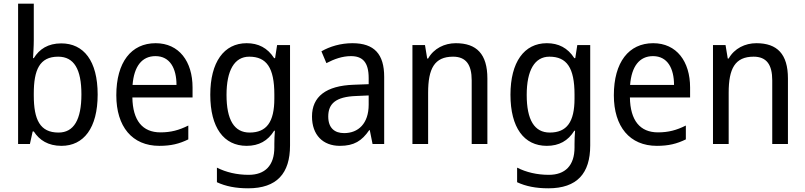

<svg xmlns="http://www.w3.org/2000/svg" viewBox="-20 -780 4363 1040"><path d="M163 -563V-760H78V0H142L157 -68H163C193 -21 241 10 313 10C433 10 509 -86 509 -268C509 -451 433 -545 312 -545C240 -545 193 -514 163 -465H159C160 -490 163 -527 163 -563ZM295 -473C381 -473 421 -405 421 -269C421 -132 380 -62 297 -62C197 -62 163 -131 163 -263V-273C163 -401 194 -473 295 -473Z M823 -546C691 -546 610 -443 610 -264C610 -94 696 10 843 10C906 10 951 -1 1000 -25V-100C950 -75 906 -63 849 -63C752 -63 699 -127 697 -252H1023V-306C1023 -447 950 -546 823 -546ZM822 -476C901 -476 936 -409 936 -320H698C706 -421 749 -476 822 -476Z M1316 -546C1193 -546 1119 -443 1119 -267C1119 -89 1192 10 1316 10C1382 10 1431 -17 1465 -72H1469C1467 -53 1466 -18 1466 0V19C1466 117 1415 167 1327 167C1263 167 1204 153 1155 128V207C1202 229 1257 240 1324 240C1480 240 1551 159 1551 8V-536H1481L1470 -465H1465C1429 -521 1379 -546 1316 -546ZM1330 -473C1424 -473 1466 -413 1466 -268V-246C1466 -119 1424 -62 1332 -62C1249 -62 1207 -130 1207 -266C1207 -399 1250 -473 1330 -473Z M1889 -546C1825 -546 1766 -528 1721 -502L1748 -438C1790 -460 1834 -476 1881 -476C1944 -476 1977 -443 1977 -357V-324L1897 -321C1745 -316 1670 -256 1670 -149C1670 -49 1729 10 1821 10C1898 10 1940 -17 1980 -75H1983L1998 0H2061V-364C2061 -486 2008 -546 1889 -546ZM1909 -260 1977 -263V-213C1977 -111 1921 -59 1844 -59C1792 -59 1758 -87 1758 -149C1758 -218 1798 -256 1909 -260Z M2449 -546C2388 -546 2330 -518 2299 -463H2294L2282 -536H2214V0H2299V-278C2299 -408 2333 -473 2434 -473C2504 -473 2535 -430 2535 -345V0H2620V-355C2620 -487 2562 -546 2449 -546Z M2942 -546C2819 -546 2745 -443 2745 -267C2745 -89 2818 10 2942 10C3008 10 3057 -17 3091 -72H3095C3093 -53 3092 -18 3092 0V19C3092 117 3041 167 2953 167C2889 167 2830 153 2781 128V207C2828 229 2883 240 2950 240C3106 240 3177 159 3177 8V-536H3107L3096 -465H3091C3055 -521 3005 -546 2942 -546ZM2956 -473C3050 -473 3092 -413 3092 -268V-246C3092 -119 3050 -62 2958 -62C2875 -62 2833 -130 2833 -266C2833 -399 2876 -473 2956 -473Z M3518 -546C3386 -546 3305 -443 3305 -264C3305 -94 3391 10 3538 10C3601 10 3646 -1 3695 -25V-100C3645 -75 3601 -63 3544 -63C3447 -63 3394 -127 3392 -252H3718V-306C3718 -447 3645 -546 3518 -546ZM3517 -476C3596 -476 3631 -409 3631 -320H3393C3401 -421 3444 -476 3517 -476Z M4077 -546C4016 -546 3958 -518 3927 -463H3922L3910 -536H3842V0H3927V-278C3927 -408 3961 -473 4062 -473C4132 -473 4163 -430 4163 -345V0H4248V-355C4248 -487 4190 -546 4077 -546Z"/></svg>

Font: Noto Sans Gurmukhi UI SemiCondensed
Style: Regular
Weight: 400
Width: 4
Designer: Jelle Bosma - Monotype Design Team
Foundry: Monotype Imaging Inc.
Version: Version 2.004